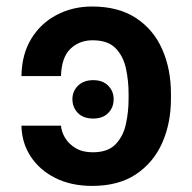

<svg xmlns="http://www.w3.org/2000/svg" viewBox="-20 -573 603 602"><path d="M47.2 -179H171.2Q172.6 -159.8 184.3 -140.4Q196 -121.1 217.7 -108.3Q239.3 -95.5 270.6 -95.5Q318.2 -95.5 342.3 -120.6Q366.5 -145.6 374.8 -184.1Q383.2 -222.7 383.2 -263.5V-279.1Q383.2 -320.3 374.8 -358.7Q366.5 -397 342.3 -421.9Q318.2 -446.7 270.2 -446.7Q228.7 -446.7 200.8 -419.9Q172.9 -393.1 171.2 -334.5H47.2Q48.3 -403.1 78.3 -451.9Q108.3 -500.7 158.4 -526.6Q208.5 -552.6 268.5 -552.6Q351.6 -552.6 406.6 -516.3Q461.6 -480.1 488.8 -418.1Q516 -356.2 516 -279.1V-263.5Q516 -186.8 488.5 -124.8Q460.9 -62.9 406.2 -26.5Q351.6 9.9 269.2 9.9Q203.1 9.9 153.6 -14.9Q104 -39.8 76.2 -82.4Q48.3 -125 47.2 -179ZM272.4 -201.3Q241.5 -201.3 224.4 -218.6Q207.4 -235.8 207 -261.7Q207 -286.9 224.6 -304.3Q242.2 -321.7 272.4 -321.7Q302.2 -321.7 319.4 -304.2Q336.6 -286.6 336.3 -261.7Q336.3 -235.8 319.2 -218.6Q302.2 -201.3 272.4 -201.3Z"/></svg>

Font: InterMG SemiBold
Style: Regular
Weight: 600
Designer: Rasmus Andersson
Foundry: rsms
Version: Version 3.019;December 26, 2023;FontCreator 15.0.0.2955 64-b